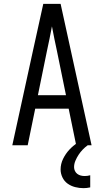

<svg xmlns="http://www.w3.org/2000/svg" viewBox="-20 -755 540 998"><path d="M44 0 151 -490 205 -735H295L456 0H376L337 -190H163L124 0ZM177 -260H323L276 -490Q269 -522 262.5 -554Q256 -586 250 -618Q244 -586 237.5 -554Q231 -522 224 -490ZM414 223Q392 223 370.5 217.5Q349 212 331.5 199.5Q314 187 304.5 167Q295 147 295 126Q295 97 308 70.5Q321 44 340.5 23Q360 2 384.5 -13.5Q409 -29 436 -40V0Q422 10 410 22.5Q398 35 388.5 49.5Q379 64 372 80.5Q365 97 365 114Q365 124 369.5 133.5Q374 143 382 149Q390 155 400 157.5Q410 160 420 160Q427 160 434.5 159Q442 158 449 156V219Q440 221 431 222Q422 223 414 223Z"/></svg>

Font: Moesevka
Style: Regular
Weight: 400
Monospace: yes
Designer: Belleve Invis
Foundry: Belleve Invis
Version: Version 32.5.0; ttfautohint (v1.8.4)